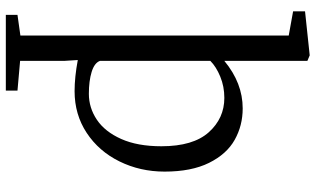

<svg xmlns="http://www.w3.org/2000/svg" viewBox="-232 -601 1083 659"><g transform="rotate(90 309.5 -271.5)"><path d="M189 -785V-500Q265 -563 352 -563Q411 -563 460 -535.5Q509 -508 539 -447.5Q569 -387 569 -295Q569 -211 534 -140Q499 -69 436 -27.5Q373 14 293 14Q245 14 186 3L189 50V201L291 210V250H31V210L102 200V-721L19 -736V-777L170 -793ZM189 -452V-73Q196 -54 227 -44.5Q258 -35 302 -35Q350 -35 391 -62.5Q432 -90 457 -146Q482 -202 482 -284Q482 -393 434 -446.5Q386 -500 316 -500Q277 -500 243 -486Q209 -472 189 -452Z"/></g></svg>

Font: Martel
Style: Regular
Weight: 400
Designer: Dan Reynolds
Foundry: Dan Reynolds
Version: Version 1.001; ttfautohint (v1.1) -l 5 -r 5 -G 72 -x 0 -D la